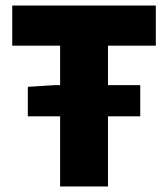

<svg xmlns="http://www.w3.org/2000/svg" viewBox="-20 -670 604 690"><path d="M80 -252V-358L176 -364H484V-252ZM196 0V-506H24V-650H540V-506H368V0Z"/></svg>

Font: Source Sans 3 Black
Style: Regular
Weight: 900
Designer: Paul D. Hunt
Foundry: Adobe
Version: Version 3.046;hotconv 1.0.118;makeotfexe 2.5.65603